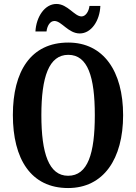

<svg xmlns="http://www.w3.org/2000/svg" viewBox="-20 -940 687 970"><path d="M383 -771C441 -771 484 -835 487 -910H432C429 -883 413 -857 392 -857C356 -857 322 -920 265 -920C206 -920 163 -855 159 -781H215C218 -808 232 -834 255 -834C291 -834 325 -771 383 -771ZM324 10C503 10 602 -137 602 -358C602 -580 503 -725 325 -725C136 -725 45 -580 45 -359C45 -137 136 10 324 10ZM324 -52C227 -52 189 -165 189 -358C189 -551 227 -663 325 -663C424 -663 459 -551 459 -358C459 -165 424 -52 324 -52Z"/></svg>

Font: Noto Serif Lao ExtraCondensed
Style: Bold
Weight: 700
Width: 2
Designer: Monotype Design Team
Foundry: Monotype Imaging Inc.
Version: Version 2.003